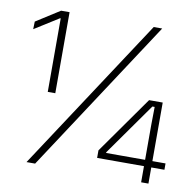

<svg xmlns="http://www.w3.org/2000/svg" viewBox="-74 -715 809 791"><g transform="rotate(10 331.0 -319.5)"><path d="M154.5 -300H123V-607.5H120L19 -544L20 -576L119 -639H154.5ZM123 0H87L506.5 -639H542ZM597 0H566.5V-240.5L567.5 -315.5H558L403.5 -97V-82.5L388.5 -94H652V-67.5H370.5V-99L540 -339H597Z"/></g></svg>

Font: Anek Devanagari ExtraLight
Style: Regular
Weight: 250
Designer: Kailash Malviya (Devanagari) & Yesha Goshar (Latin)
Foundry: Ek Type
Version: Version 1.003